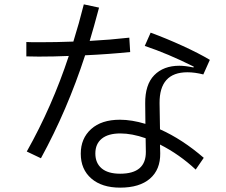

<svg xmlns="http://www.w3.org/2000/svg" viewBox="-20 -830 1040 882"><path d="M578 -591Q480 -581 371 -576Q289 -324 168 -103L103 -134Q220 -342 296 -573Q227 -570 158 -570Q119 -570 101 -571V-637Q117 -636 160 -636Q239 -636 317 -639Q343 -722 365 -810L435 -795Q410 -701 392 -642Q486 -647 574 -657ZM715 -236Q818 -190 916 -105L879 -51Q804 -121 715 -166L716 -126Q717 -51 669 -9.5Q621 32 532 32Q448 32 399.5 -10Q351 -52 351 -124Q351 -194 398.5 -237Q446 -280 531 -280Q585 -280 648 -261L647 -354Q646 -441 688.5 -484.5Q731 -528 804 -528Q831 -528 869 -520L870 -524Q750 -584 645 -619L672 -680Q743 -654 818.5 -619.5Q894 -585 944 -555L914 -488Q875 -498 841 -498Q712 -498 713 -356ZM649 -195Q586 -217 533 -217Q477 -217 447.5 -193Q418 -169 418 -125Q418 -81 447 -56.5Q476 -32 532 -32Q651 -32 650 -133Z"/></svg>

Font: IBM Plex Sans JP
Style: Regular
Weight: 400
Designer: Mike Abbink; Paul van der Laan; Pieter van Rosmalen; Wujin Sim; Yejin Wi; Jinhee Kim; Boomi Park; Yona Kim; Kichan Ma
Foundry: Sandoll Inc.
Version: Version 1.001